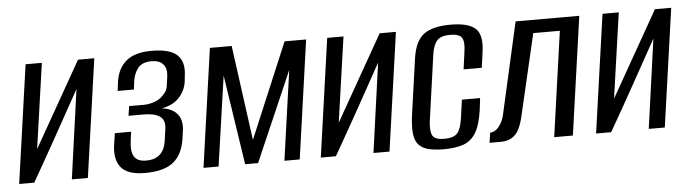

<svg xmlns="http://www.w3.org/2000/svg" viewBox="-39 -646 2872 799"><g transform="rotate(-5 1397.5 -247.0)"><path d="M14 0 84 -494H152L101 -138L303 -494H371L301 0H234L286 -373Q234 -279 182.5 -186.5Q131 -94 77 0Z M540 0Q469 0 441.5 -32Q414 -64 421 -123L429 -176H497L492 -139Q486 -94 499.5 -72.5Q513 -51 549 -51Q587 -51 607.5 -70.5Q628 -90 633 -126L640 -176Q645 -211 623.5 -227Q602 -243 557 -243H492L498 -283H560Q579 -283 599.5 -289.5Q620 -296 633 -307Q645 -318 652.5 -328.5Q660 -339 662 -357L667 -393Q671 -425 655.5 -443Q640 -461 607 -461Q569 -461 551 -439.5Q533 -418 528 -384L524 -350H456L461 -389Q469 -444 505 -474Q541 -504 611 -504Q688 -504 718 -475Q748 -446 740 -389L737 -362Q731 -325 705 -297.5Q679 -270 633 -262Q677 -256 697.5 -230.5Q718 -205 712 -161L707 -126Q697 -62 658 -31Q619 0 540 0Z M784 0 854 -495H945L999 -98L1166 -495H1256L1186 0H1122L1175 -375L1012 0H958L901 -375L847 0Z M1274 0 1344 -494H1412L1361 -138L1563 -494H1631L1561 0H1494L1546 -373Q1494 -279 1442.5 -186.5Q1391 -94 1337 0Z M1788 10Q1752 10 1726 4Q1700 -2 1684.5 -17.5Q1669 -33 1665 -62.5Q1661 -92 1667 -139L1701 -380Q1712 -451 1749 -477.5Q1786 -504 1860 -504Q1933 -504 1963 -477.5Q1993 -451 1983 -380L1974 -314H1898L1908 -388Q1914 -427 1903.5 -444.5Q1893 -462 1854 -462Q1816 -462 1800 -444.5Q1784 -427 1778 -388L1739 -111Q1734 -68 1744.5 -50.5Q1755 -33 1793 -33Q1832 -33 1847.5 -50.5Q1863 -68 1869 -111L1880 -189H1956L1950 -139Q1941 -77 1921.5 -45Q1902 -13 1869 -1.5Q1836 10 1788 10Z M1979 0 1985 -42Q1998 -42 2010 -51Q2022 -60 2031.5 -76.5Q2041 -93 2046 -117L2131 -494H2397L2327 0H2249L2311 -439H2200L2120 -96Q2117 -83 2111.5 -66.5Q2106 -50 2096.5 -35Q2087 -20 2069.5 -10Q2052 0 2024 0Z M2424 0 2494 -494H2562L2511 -138L2713 -494H2781L2711 0H2644L2696 -373Q2644 -279 2592.5 -186.5Q2541 -94 2487 0Z"/></g></svg>

Font: Alumni Sans Medium
Style: Italic
Weight: 500
Italic angle: -8°
Designer: Robert E. Leuschke
Foundry: Robert E. Leuschke
Version: Version 1.016